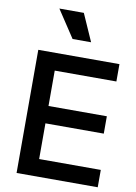

<svg xmlns="http://www.w3.org/2000/svg" viewBox="-106 -1077 813 1144"><g transform="rotate(10 300.5 -504.5)"><path d="M77 0H568V-105H195V-321H548V-426H195V-640H568V-745H77ZM267 -844H379L306 -1009H158Z"/></g></svg>

Font: Custom Plus Jakarta Sans SemiBold
Style: Regular
Weight: 600
Designer: Gumpita Rahayu & FullSphere
Foundry: Tokotype & FullSphere
Version: Version 1.001;hotconv 1.0.117;makeotfexe 2.5.65602